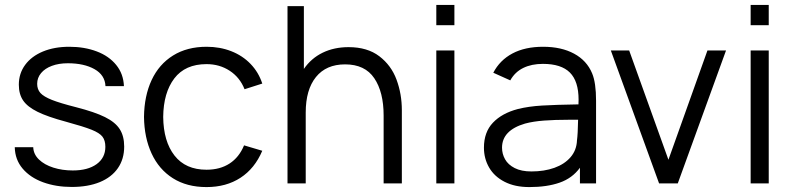

<svg xmlns="http://www.w3.org/2000/svg" viewBox="-20 -745 3223 780"><path d="M40 -147H115Q116 -118.5 138.2 -97Q160.5 -75.5 196.8 -64Q233 -52.5 275.5 -52.5Q337 -52.5 372.5 -78.2Q408 -104 408 -148.5Q408 -174.5 396.2 -189.8Q384.5 -205 352 -218Q319.5 -231 248 -250.5Q173.5 -270.5 132.5 -290.8Q91.5 -311 74 -336.8Q56.5 -362.5 56.5 -401Q56.5 -446.5 82.2 -481.5Q108 -516.5 154.5 -535.8Q201 -555 261.5 -555Q323 -555 372.8 -536.2Q422.5 -517.5 452 -481.2Q481.5 -445 483.5 -395H408.5Q406.5 -440 364 -464Q321.5 -488 255.5 -488Q219 -488 190.8 -477.5Q162.5 -467 146.8 -448Q131 -429 131 -404.5Q131 -382 144.2 -367.2Q157.5 -352.5 190.8 -339.2Q224 -326 289 -309.5Q365 -290 406.8 -269.2Q448.5 -248.5 466.5 -220.2Q484.5 -192 484.5 -149.5Q484.5 -99 459 -62Q433.5 -25 385.5 -5.2Q337.5 14.5 271.5 14.5Q207.5 14.5 155.2 -4.5Q103 -23.5 72 -60Q41 -96.5 40 -147Z M565 -270Q566 -355.5 596 -419.8Q626 -484 683 -519.5Q740 -555 819.5 -555Q873.5 -555 919.5 -537Q965.5 -519 998 -485.2Q1030.5 -451.5 1045.5 -405.5L973.5 -382.5Q954.5 -430.5 913.2 -457.5Q872 -484.5 819 -484.5Q732.5 -484.5 688.2 -426.5Q644 -368.5 643 -270Q644 -170.5 689 -113Q734 -55.5 819 -55.5Q874 -55.5 912.8 -80.8Q951.5 -106 971.5 -154.5L1045.5 -132.5Q1015 -60.5 957 -22.8Q899 15 819 15Q739 15 682.2 -21Q625.5 -57 595.8 -121.5Q566 -186 565 -270Z M1612.5 -297V0H1538.5V-275.5Q1538.5 -371 1500.5 -427.2Q1462.5 -483.5 1382 -483.5Q1305 -483.5 1263.5 -432Q1222 -380.5 1222 -288V0H1148V-720H1214.5V-465Q1244.5 -508.5 1291 -531Q1337.5 -553.5 1396 -553.5Q1472.5 -553.5 1521 -516.5Q1569.5 -479.5 1591 -421.2Q1612.5 -363 1612.5 -297Z M1826 -642.5H1752.5V-725H1826ZM1826 0H1752.5V-540H1826Z M2401.5 -335.5V0H2336V-63.5Q2305 -21 2253.5 -3Q2202 15 2130.5 15Q2071.5 15 2029.8 -6.5Q1988 -28 1967 -64.5Q1946 -101 1946 -145Q1946 -208 1982.5 -246.5Q2019 -285 2083.5 -302Q2127.5 -313 2182 -316.2Q2236.5 -319.5 2330 -321Q2330.5 -327.5 2330.5 -340Q2330.5 -415 2295.2 -450.2Q2260 -485.5 2185.5 -485.5Q2139.5 -485.5 2105.8 -469Q2072 -452.5 2053 -418.5L1984 -449.5Q2010.5 -500.5 2061.8 -527.8Q2113 -555 2186.5 -555Q2260.5 -555 2312.2 -527Q2364 -499 2385.5 -447Q2401.5 -409 2401.5 -335.5ZM2324 -175Q2327.5 -200 2328.5 -258.5H2290.5Q2234.5 -258.5 2190.5 -255.2Q2146.5 -252 2113 -243Q2019.5 -215.5 2019.5 -145Q2019.5 -120 2031.8 -98Q2044 -76 2071 -62.2Q2098 -48.5 2139 -48.5Q2191 -48.5 2232.2 -63.2Q2273.5 -78 2298 -106.5Q2322.5 -135 2324 -175Z M2733.5 0H2657.5L2461.5 -540H2536L2695.5 -96L2854 -540H2929.5Z M3103 -642.5H3029.5V-725H3103ZM3103 0H3029.5V-540H3103Z"/></svg>

Font: CCSD_manrope
Style: Regular
Weight: 400
Designer: Mikhail Sharanda
Foundry: Mikhail Sharanda
Version: Version 4.503